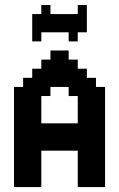

<svg xmlns="http://www.w3.org/2000/svg" viewBox="-20 -761 484 781"><path d="M259.3 -629.6H148.1V-592.6H111.1V-703.7H148.1V-740.7H185.2V-703.7H296.3V-740.7H333.3V-629.6H296.3V-592.6H259.3ZM148.1 -259.3H296.3V-370.4H259.3V-407.4H185.2V-370.4H148.1ZM296.3 -148.1H148.1V0H37V-407.4H74.1V-444.4H111.1V-481.5H148.1V-518.5H185.2V-555.6H259.3V-518.5H296.3V-481.5H333.3V-444.4H370.4V-407.4H407.4V0H296.3Z"/></svg>

Font: Jersey 15
Style: Regular
Weight: 400
Designer: Sarah Cadigan-Fried
Version: Version 1.001; ttfautohint (v1.8.4.7-5d5b)